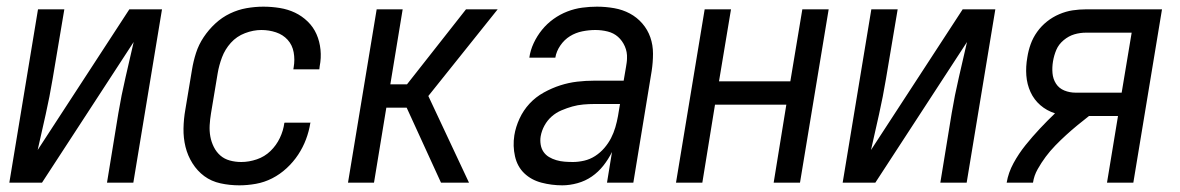

<svg xmlns="http://www.w3.org/2000/svg" viewBox="-20 -548 3540 576"><path d="M8 0 94 -520H173L138 -312Q129 -258 117 -204.5Q105 -151 93 -98L368 -520H466L380 0H301L335 -208Q344 -262 356.5 -315.5Q369 -369 381 -422L106 0Z M698 8Q669 8 641.5 2Q614 -4 593 -19.5Q572 -35 557.5 -58Q543 -81 536.5 -107.5Q530 -134 530.5 -162.5Q531 -191 536 -219L556 -339Q560 -364 568 -389Q576 -414 591 -436.5Q606 -459 626 -477.5Q646 -496 670 -507.5Q694 -519 719.5 -523.5Q745 -528 770 -528Q795 -528 819.5 -524Q844 -520 865 -510Q886 -500 903 -483.5Q920 -467 929.5 -445.5Q939 -424 941.5 -399Q944 -374 939 -349L938 -340H860L861 -346Q865 -369 861 -391Q857 -413 843 -428.5Q829 -444 808 -451Q787 -458 764 -458Q740 -458 715 -448.5Q690 -439 672.5 -419.5Q655 -400 646 -376Q637 -352 633 -328L613 -208Q610 -190 609 -172.5Q608 -155 611 -138.5Q614 -122 621.5 -107Q629 -92 641 -81.5Q653 -71 669.5 -66.5Q686 -62 704 -62Q727 -62 750.5 -70Q774 -78 791.5 -95Q809 -112 819.5 -134Q830 -156 833 -179L834 -180H912L911 -179Q907 -154 898 -130Q889 -106 874.5 -84Q860 -62 840 -43.5Q820 -25 796.5 -13Q773 -1 747.5 3.5Q722 8 698 8Z M1303 0 1200 -225H1139L1102 0H1024L1110 -520H1188L1151 -295H1201L1378 -520H1473L1265 -260L1387 0Z M1667 8Q1635 8 1604.5 0Q1574 -8 1553 -28Q1532 -48 1525 -79Q1518 -110 1523 -142Q1527 -167 1538.5 -192Q1550 -217 1568.5 -237Q1587 -257 1611.5 -270.5Q1636 -284 1661 -292Q1686 -300 1711.5 -303Q1737 -306 1763 -306H1851L1858 -347Q1859 -353 1860 -360Q1861 -367 1861 -373Q1862 -392 1854.5 -409Q1847 -426 1834 -437.5Q1821 -449 1803 -453.5Q1785 -458 1766 -458Q1747 -458 1727 -454Q1707 -450 1690 -439.5Q1673 -429 1661 -411.5Q1649 -394 1646 -375H1568Q1571 -397 1581 -418.5Q1591 -440 1606 -458.5Q1621 -477 1640.5 -491Q1660 -505 1682 -513.5Q1704 -522 1726.5 -525Q1749 -528 1771 -528Q1797 -528 1822.5 -523.5Q1848 -519 1869.5 -507.5Q1891 -496 1907 -477.5Q1923 -459 1931 -436Q1939 -413 1939 -387Q1939 -361 1935 -335L1880 0H1801L1816 -92Q1805 -70 1790 -51Q1775 -32 1755.5 -18.5Q1736 -5 1712.5 1.5Q1689 8 1667 8ZM1699 -62Q1715 -62 1732.5 -66Q1750 -70 1765.5 -80Q1781 -90 1793 -104Q1805 -118 1813 -133.5Q1821 -149 1826 -166Q1831 -183 1834 -200L1840 -236H1763Q1747 -236 1730 -234.5Q1713 -233 1697 -228.5Q1681 -224 1664.5 -217Q1648 -210 1635 -198.5Q1622 -187 1613.5 -171.5Q1605 -156 1602 -139Q1600 -127 1602 -114.5Q1604 -102 1610.5 -92.5Q1617 -83 1627 -77Q1637 -71 1649 -67.5Q1661 -64 1673.5 -63Q1686 -62 1699 -62Z M2008 0 2094 -520H2173L2137 -304H2351L2387 -520H2466L2380 0H2301L2339 -234H2125L2087 0Z M2508 0 2594 -520H2673L2638 -312Q2629 -258 2617 -204.5Q2605 -151 2593 -98L2868 -520H2966L2880 0H2801L2835 -208Q2844 -262 2856.5 -315.5Q2869 -369 2881 -422L2606 0Z M3000 0Q3005 -30 3020.5 -58.5Q3036 -87 3056.5 -112.5Q3077 -138 3099.5 -162Q3122 -186 3145 -208Q3120 -216 3101 -232.5Q3082 -249 3071.5 -272Q3061 -295 3059 -321.5Q3057 -348 3062 -376Q3065 -396 3072 -415.5Q3079 -435 3091.5 -452.5Q3104 -470 3121 -483.5Q3138 -497 3158 -505.5Q3178 -514 3198 -517Q3218 -520 3238 -520H3466L3380 0H3301L3334 -200H3247Q3229 -186 3212 -172Q3195 -158 3178.5 -143Q3162 -128 3146 -111.5Q3130 -95 3117 -77.5Q3104 -60 3093 -40.5Q3082 -21 3079 0ZM3207 -270H3345L3375 -450H3238Q3220 -450 3203 -445Q3186 -440 3171 -427.5Q3156 -415 3149 -398.5Q3142 -382 3139 -364Q3136 -346 3137.5 -328.5Q3139 -311 3148 -297Q3157 -283 3173 -276.5Q3189 -270 3207 -270Z"/></svg>

Font: Iosevka Term Curly Oblique
Style: Regular
Weight: 400
Italic angle: -9°
Designer: Belleve Invis
Foundry: Belleve Invis
Version: Version 32.3.0